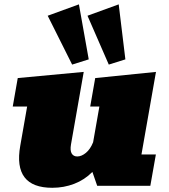

<svg xmlns="http://www.w3.org/2000/svg" viewBox="-20 -869 792 898"><path d="M224.6 9.3Q40 9.3 74.7 -187L106.9 -370.6H39.6L63 -503.9L371.6 -532.7L312 -193.4Q307.1 -164.6 315.4 -150.9Q323.7 -137.2 341.3 -137.2Q361.3 -137.2 381.8 -154.1Q402.3 -170.9 415.5 -203.6L444.8 -370.6H401.9L425.3 -503.9L709.5 -532.7L641.6 -146.5H709L683.1 0H434.6L412.1 -64.9Q375.5 -27.8 327.1 -9.3Q278.8 9.3 224.6 9.3ZM317.4 -566.9 203.1 -795.4 349.1 -848.6 395 -591.3ZM488.8 -566.9 389.2 -795.4 535.2 -848.6 566.4 -591.3Z"/></svg>

Font: Bevan
Style: Italic
Weight: 400
Italic angle: -10°
Designer: Vernon Adams
Foundry: Vernon Adams
Version: Version 2.100; ttfautohint (v1.8.3)